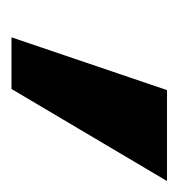

<svg xmlns="http://www.w3.org/2000/svg" viewBox="-8 -730 317 342"><g transform="rotate(90 151.0 -558.5)"><path d="M46 -420 140 -697H302L138 -420Z"/></g></svg>

Font: Hanken Grotesk ExtraBold
Style: Italic
Weight: 800
Italic angle: -8°
Designer: Alfredo Marco Pradil
Foundry: Hanken Design Co.
Version: Version 3.013